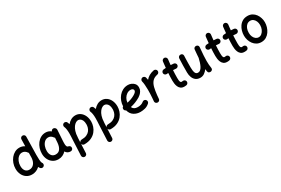

<svg xmlns="http://www.w3.org/2000/svg" viewBox="117 -2140 5599 3825"><g transform="rotate(-30 2916.5 -227.0)"><path d="M308.6 -543.9Q372.6 -543.9 427.2 -509.3L430.7 -666Q431.2 -689 447.8 -704.8Q464.4 -720.7 487.3 -719.7Q510.3 -719.2 526.1 -702.9Q542 -686.5 541 -663.6L532.2 -249Q532.2 -174.3 534.7 -135.7Q537.1 -97.2 541.5 -81.1Q545.9 -64.9 551.8 -57.1Q566.4 -40 564 -16.6Q561.5 6.8 543.9 21Q526.9 35.6 503.4 33.2Q480 30.8 465.8 13.2Q452.1 -3.9 442.9 -23.4Q408.2 10.7 363 29.3Q317.9 47.9 267.6 47.9Q198.2 47.9 145.8 13.7Q93.3 -20.5 64 -80.1Q34.7 -139.6 34.7 -216.3Q34.7 -280.3 55.7 -339.1Q76.7 -397.9 114 -444.1Q151.4 -490.2 201.2 -517.1Q251 -543.9 308.6 -543.9ZM146 -214.4Q146 -143.6 178 -103Q210 -62.5 269 -62.5Q330.6 -62.5 371.8 -108.6Q413.1 -154.8 420.9 -237.3Q420.9 -239.3 421.4 -240.7Q421.4 -245.1 421.4 -250L423.8 -357.9Q415.5 -364.7 410.6 -374Q392.6 -401.9 365.7 -417.5Q338.9 -433.1 307.1 -433.1Q261.2 -433.1 224.6 -402.3Q188 -371.6 167 -321.8Q146 -272 146 -214.4Z M1162.1 33.2Q1122.1 33.2 1094.2 16.4Q1066.4 -0.5 1049.3 -29.8Q1016.1 6.8 971.7 27.3Q927.2 47.9 874 47.9Q804.7 47.9 752.2 14.2Q699.7 -19.5 670.2 -77.9Q640.6 -136.2 639.6 -209Q638.7 -273.4 658 -333.3Q677.2 -393.1 713.6 -440.7Q750 -488.3 800.3 -516.1Q850.6 -543.9 911.1 -543.9Q947.3 -543.9 978 -532.5Q1008.8 -521 1036.1 -499.5Q1041 -518.1 1057.1 -528.6Q1073.2 -539.1 1093.3 -536.6Q1116.2 -533.2 1131.6 -514.6Q1147 -496.1 1145.5 -474.1L1131.3 -245.6Q1130.9 -236.3 1129.9 -227.1Q1128.4 -206.5 1128.2 -182.6Q1127.9 -158.7 1128.9 -143.6Q1130.4 -117.7 1139.9 -98.1Q1149.4 -78.6 1179.2 -74.7Q1193.4 -69.8 1205.6 -58.1Q1217.8 -46.4 1217.8 -22Q1218.3 0.5 1201.7 16.8Q1185.1 33.2 1162.1 33.2ZM875 -62.5Q940.4 -62.5 975.6 -111.3Q1010.7 -160.2 1018.6 -243.7Q1019 -247.6 1019 -251Q1019 -253.9 1019.5 -256.3Q1020 -258.8 1020 -261.2L1026.4 -357.9Q1015.6 -365.2 1009.3 -376Q991.7 -402.3 966.8 -418Q941.9 -433.6 910.2 -433.6Q859.9 -433.6 823.7 -401.1Q787.6 -368.7 768.8 -316.9Q750 -265.1 751 -207.5Q752.4 -142.1 784.4 -102.3Q816.4 -62.5 875 -62.5Z M1347.2 266.6Q1324.2 265.6 1308.8 248.5Q1293.5 231.4 1294.4 209L1310.1 -127Q1313 -174.8 1314.9 -216.3Q1316.9 -257.8 1316.9 -294.4Q1316.9 -343.8 1310.5 -386Q1304.2 -428.2 1293.5 -449.7Q1283.7 -469.7 1291 -491.9Q1298.3 -514.2 1318.8 -523.9Q1338.9 -533.7 1361.1 -526.4Q1383.3 -519 1393.1 -499Q1404.3 -476.1 1412.1 -448.7Q1449.2 -494.1 1496.1 -519Q1543 -543.9 1596.2 -543.9Q1658.2 -543.9 1706.8 -510.3Q1755.4 -476.6 1783.7 -416.5Q1812 -356.4 1812 -277.3Q1812 -226.1 1793.7 -169.4Q1775.4 -112.8 1734.9 -63.5Q1694.3 -14.2 1628.7 16.8Q1563 47.9 1468.3 47.9Q1449.2 47.9 1434.3 36.1Q1419.4 24.4 1414.6 6.8L1404.8 213.9Q1404.3 236.8 1387.2 252.2Q1370.1 267.6 1347.2 266.6ZM1420.4 -120.1 1416 -26.4Q1421.9 -42.5 1436.3 -52.5Q1450.7 -62.5 1468.3 -62.5Q1536.6 -62.5 1581.8 -82.5Q1627 -102.5 1653.3 -134.8Q1679.7 -167 1690.7 -204.6Q1701.7 -242.2 1701.7 -277.3Q1701.7 -336.4 1685.1 -370.4Q1668.5 -404.3 1644.3 -418.9Q1620.1 -433.6 1596.2 -433.6Q1572.8 -433.6 1544.2 -417.2Q1515.6 -400.9 1489 -365.7Q1462.4 -330.6 1443.8 -274.7Q1425.3 -218.8 1422.4 -139.6Q1422.4 -134.3 1420.9 -128.9Q1420.9 -124 1420.4 -120.1Z M1951.2 266.6Q1928.2 265.6 1912.8 248.5Q1897.5 231.4 1898.4 209L1914.1 -127Q1917 -174.8 1918.9 -216.3Q1920.9 -257.8 1920.9 -294.4Q1920.9 -343.8 1914.6 -386Q1908.2 -428.2 1897.5 -449.7Q1887.7 -469.7 1895 -491.9Q1902.3 -514.2 1922.9 -523.9Q1942.9 -533.7 1965.1 -526.4Q1987.3 -519 1997.1 -499Q2008.3 -476.1 2016.1 -448.7Q2053.2 -494.1 2100.1 -519Q2147 -543.9 2200.2 -543.9Q2262.2 -543.9 2310.8 -510.3Q2359.4 -476.6 2387.7 -416.5Q2416 -356.4 2416 -277.3Q2416 -226.1 2397.7 -169.4Q2379.4 -112.8 2338.9 -63.5Q2298.3 -14.2 2232.7 16.8Q2167 47.9 2072.3 47.9Q2053.2 47.9 2038.3 36.1Q2023.4 24.4 2018.6 6.8L2008.8 213.9Q2008.3 236.8 1991.2 252.2Q1974.1 267.6 1951.2 266.6ZM2024.4 -120.1 2020 -26.4Q2025.9 -42.5 2040.3 -52.5Q2054.7 -62.5 2072.3 -62.5Q2140.6 -62.5 2185.8 -82.5Q2231 -102.5 2257.3 -134.8Q2283.7 -167 2294.7 -204.6Q2305.7 -242.2 2305.7 -277.3Q2305.7 -336.4 2289.1 -370.4Q2272.5 -404.3 2248.3 -418.9Q2224.1 -433.6 2200.2 -433.6Q2176.8 -433.6 2148.2 -417.2Q2119.6 -400.9 2093 -365.7Q2066.4 -330.6 2047.9 -274.7Q2029.3 -218.8 2026.4 -139.6Q2026.4 -134.3 2024.9 -128.9Q2024.9 -124 2024.4 -120.1Z M2969.7 -22.9Q2923.3 19.5 2868.7 33.7Q2814 47.9 2761.2 47.9Q2678.7 47.9 2613.5 6.6Q2548.3 -34.7 2524.4 -123Q2509.3 -128.4 2498.8 -141.6Q2488.3 -154.8 2487.3 -171.9Q2485.4 -204.6 2513.2 -222.2Q2514.6 -281.7 2535.6 -338.9Q2556.6 -396 2595 -442.4Q2633.3 -488.8 2686.8 -516.4Q2740.2 -543.9 2806.6 -543.9Q2845.2 -543.9 2884.5 -527.3Q2923.8 -510.7 2950.4 -477.3Q2977.1 -443.8 2977.1 -393.1Q2977.1 -348.1 2957 -313.7Q2937 -279.3 2910.9 -256.1Q2884.8 -232.9 2866.7 -222.2Q2757.8 -157.2 2639.2 -132.8Q2670.4 -62.5 2761.2 -62.5Q2848.1 -62.5 2895.5 -105Q2912.6 -120.6 2935.5 -119.4Q2958.5 -118.2 2973.6 -101.1Q2989.3 -84.5 2988 -61.3Q2986.8 -38.1 2969.7 -22.9ZM2803.7 -433.6Q2758.3 -433.6 2719.2 -408Q2680.2 -382.3 2654.5 -338.9Q2628.9 -295.4 2624.5 -242.2Q2673.8 -252 2719.5 -269Q2765.1 -286.1 2805.7 -310.1Q2869.6 -348.1 2869.6 -384.3Q2869.6 -407.2 2850.8 -420.4Q2832 -433.6 2803.7 -433.6Z M3144 55.2Q3136.7 54.7 3129.9 51.8Q3129.4 51.8 3128.9 51.8Q3128.4 51.3 3127.9 51.3Q3101.1 40 3095.2 12.2Q3095.2 11.7 3095.2 11.2Q3094.7 10.7 3094.7 10.3Q3093.3 2.4 3094.2 -5.4Q3094.2 -7.8 3094.7 -9.8Q3096.2 -25.9 3097.4 -42Q3098.6 -58.1 3100.1 -74.7Q3103.5 -117.2 3105.5 -165Q3107.4 -212.9 3107.4 -259.8Q3107.4 -321.8 3102.5 -376.2Q3097.7 -430.7 3089.4 -458.5Q3083 -480 3094.2 -500.5Q3105.5 -521 3127 -527.3Q3148.4 -533.7 3168.9 -522.7Q3189.5 -511.7 3195.8 -490.2Q3203.1 -464.8 3208 -431.6Q3240.2 -470.7 3286.6 -498.3Q3333 -525.9 3397.9 -538.6Q3420.4 -542.5 3439.9 -529.8Q3459.5 -517.1 3463.4 -494.6Q3467.3 -472.2 3454.6 -452.6Q3441.9 -433.1 3419.4 -429.2Q3341.8 -414.1 3300.3 -367.9Q3258.8 -321.8 3240 -247.3Q3221.2 -172.9 3211.4 -72.3Q3208.5 -30.3 3204.6 5.4Q3204.1 12.7 3201.2 19.5Q3201.2 20 3201.2 20.5Q3200.7 21 3200.7 21.5Q3189.5 48.3 3161.6 54.2Q3161.1 54.2 3160.6 54.2Q3160.2 54.7 3159.7 54.7Q3151.9 56.2 3144 55.2Z M3861.8 -393.6Q3858.9 -371.1 3840.6 -356.9Q3822.3 -342.8 3799.8 -345.2Q3769.5 -349.1 3735.4 -350.6Q3732.4 -306.6 3730.7 -262.2Q3729 -217.8 3729 -173.3Q3729 -146 3731.4 -120.4Q3733.9 -94.7 3742.4 -78.6Q3751 -62.5 3769 -62.5Q3780.8 -62.5 3795.4 -65.4Q3817.9 -69.3 3836.9 -56.2Q3856 -43 3859.9 -21Q3863.8 1.5 3850.8 20.8Q3837.9 40 3815.4 43.9Q3803.2 45.9 3791.5 46.9Q3779.8 47.9 3769 47.9Q3718.3 47.9 3688.2 24.7Q3658.2 1.5 3643.1 -33.9Q3627.9 -69.3 3623.3 -106.9Q3618.7 -144.5 3618.7 -173.3Q3618.7 -217.8 3620.1 -261.5Q3621.6 -305.2 3624.5 -348.6Q3607.4 -347.2 3591.3 -345.2Q3568.8 -342.8 3550.5 -356.9Q3532.2 -371.1 3529.3 -393.6Q3526.9 -416.5 3541 -434.6Q3555.2 -452.6 3577.6 -455.6Q3605 -458.5 3632.8 -460Q3636.2 -495.1 3639.9 -530.3Q3643.6 -565.4 3647.5 -600.1Q3650.4 -623 3668.5 -637.2Q3686.5 -651.4 3709 -648.9Q3731.9 -646 3746.1 -627.9Q3760.3 -609.9 3757.8 -587.4Q3753.9 -555.7 3750.5 -524.2Q3747.1 -492.7 3744.1 -460.9Q3780.8 -459.5 3814 -455.6Q3836.4 -452.6 3850.6 -434.3Q3864.7 -416 3861.8 -393.6Z M4424.3 -480Q4414.6 -375.5 4409.9 -302.2Q4405.3 -229 4405.3 -172.9Q4405.3 -126.5 4408.2 -87.4Q4411.1 -48.3 4417.5 -8.8Q4421.9 16.6 4408.9 32Q4396 47.4 4377 52.2Q4355.5 57.1 4334.2 46.9Q4313 36.6 4308.1 8.8Q4303.7 -19 4300.8 -45.9Q4269 -2 4227.8 26.4Q4186.5 54.7 4135.3 54.7Q4073.2 54.7 4033 24.2Q3992.7 -6.3 3972.9 -57.1Q3953.1 -107.9 3953.1 -169.4Q3953.1 -247.1 3954.1 -327.1Q3955.1 -407.2 3959.5 -489.3Q3960.4 -510.3 3975.3 -526.9Q3990.2 -543.5 4016.1 -543.5Q4043.5 -543.5 4057.6 -527.1Q4071.8 -510.7 4070.8 -489.3Q4068.8 -448.2 4067.6 -408.7Q4066.4 -369.1 4065.7 -324.5Q4064.9 -279.8 4064.9 -222.2Q4064.9 -143.1 4081.5 -99.6Q4098.1 -56.2 4144.5 -56.2Q4175.8 -56.2 4200 -77.4Q4224.1 -98.6 4242.4 -134.3Q4260.7 -169.9 4274.7 -213.9Q4288.6 -257.8 4298.8 -303.2L4299.3 -304.7Q4301.8 -344.7 4305.7 -390.6Q4309.6 -436.5 4314.5 -490.2Q4316.9 -516.6 4335.9 -528.8Q4355 -541 4376 -538.6Q4396 -536.6 4411.4 -521.7Q4426.8 -506.8 4424.3 -480Z M4848.6 -393.6Q4845.7 -371.1 4827.4 -356.9Q4809.1 -342.8 4786.6 -345.2Q4756.3 -349.1 4722.2 -350.6Q4719.2 -306.6 4717.5 -262.2Q4715.8 -217.8 4715.8 -173.3Q4715.8 -146 4718.3 -120.4Q4720.7 -94.7 4729.2 -78.6Q4737.8 -62.5 4755.9 -62.5Q4767.6 -62.5 4782.2 -65.4Q4804.7 -69.3 4823.7 -56.2Q4842.8 -43 4846.7 -21Q4850.6 1.5 4837.6 20.8Q4824.7 40 4802.2 43.9Q4790 45.9 4778.3 46.9Q4766.6 47.9 4755.9 47.9Q4705.1 47.9 4675 24.7Q4645 1.5 4629.9 -33.9Q4614.7 -69.3 4610.1 -106.9Q4605.5 -144.5 4605.5 -173.3Q4605.5 -217.8 4606.9 -261.5Q4608.4 -305.2 4611.3 -348.6Q4594.2 -347.2 4578.1 -345.2Q4555.7 -342.8 4537.4 -356.9Q4519 -371.1 4516.1 -393.6Q4513.7 -416.5 4527.8 -434.6Q4542 -452.6 4564.5 -455.6Q4591.8 -458.5 4619.6 -460Q4623 -495.1 4626.7 -530.3Q4630.4 -565.4 4634.3 -600.1Q4637.2 -623 4655.3 -637.2Q4673.3 -651.4 4695.8 -648.9Q4718.8 -646 4732.9 -627.9Q4747.1 -609.9 4744.6 -587.4Q4740.7 -555.7 4737.3 -524.2Q4733.9 -492.7 4731 -460.9Q4767.6 -459.5 4800.8 -455.6Q4823.2 -452.6 4837.4 -434.3Q4851.6 -416 4848.6 -393.6Z M5246.6 -393.6Q5243.7 -371.1 5225.3 -356.9Q5207 -342.8 5184.6 -345.2Q5154.3 -349.1 5120.1 -350.6Q5117.2 -306.6 5115.5 -262.2Q5113.8 -217.8 5113.8 -173.3Q5113.8 -146 5116.2 -120.4Q5118.7 -94.7 5127.2 -78.6Q5135.7 -62.5 5153.8 -62.5Q5165.5 -62.5 5180.2 -65.4Q5202.6 -69.3 5221.7 -56.2Q5240.7 -43 5244.6 -21Q5248.5 1.5 5235.6 20.8Q5222.7 40 5200.2 43.9Q5188 45.9 5176.3 46.9Q5164.6 47.9 5153.8 47.9Q5103 47.9 5073 24.7Q5043 1.5 5027.8 -33.9Q5012.7 -69.3 5008.1 -106.9Q5003.4 -144.5 5003.4 -173.3Q5003.4 -217.8 5004.9 -261.5Q5006.3 -305.2 5009.3 -348.6Q4992.2 -347.2 4976.1 -345.2Q4953.6 -342.8 4935.3 -356.9Q4917 -371.1 4914.1 -393.6Q4911.6 -416.5 4925.8 -434.6Q4939.9 -452.6 4962.4 -455.6Q4989.7 -458.5 5017.6 -460Q5021 -495.1 5024.7 -530.3Q5028.3 -565.4 5032.2 -600.1Q5035.2 -623 5053.2 -637.2Q5071.3 -651.4 5093.8 -648.9Q5116.7 -646 5130.9 -627.9Q5145 -609.9 5142.6 -587.4Q5138.7 -555.7 5135.3 -524.2Q5131.8 -492.7 5128.9 -460.9Q5165.5 -459.5 5198.7 -455.6Q5221.2 -452.6 5235.4 -434.3Q5249.5 -416 5246.6 -393.6Z M5556.2 -543.9Q5617.2 -543.9 5662.6 -518.6Q5708 -493.2 5738 -451.7Q5768.1 -410.2 5783 -360.6Q5797.9 -311 5797.9 -262.7Q5797.9 -209.5 5781.5 -154.8Q5765.1 -100.1 5733.2 -54.2Q5701.2 -8.3 5653.6 19.8Q5606 47.9 5543 47.9Q5484.9 47.9 5439.9 23.2Q5395 -1.5 5364.3 -42.7Q5333.5 -84 5317.6 -134.8Q5301.8 -185.5 5301.8 -237.3Q5301.8 -290 5316.9 -344.2Q5332 -398.4 5363.3 -443.6Q5394.5 -488.8 5442.6 -516.4Q5490.7 -543.9 5556.2 -543.9ZM5556.2 -433.6Q5513.2 -433.6 5481 -408Q5448.7 -382.3 5430.9 -338.1Q5413.1 -293.9 5413.1 -237.3Q5413.1 -185.5 5430.9 -146.2Q5448.7 -106.9 5478.5 -84.7Q5508.3 -62.5 5543 -62.5Q5581.5 -62.5 5614.3 -89.6Q5647 -116.7 5667.2 -162.1Q5687.5 -207.5 5687.5 -262.7Q5687.5 -310.5 5670.7 -349.4Q5653.8 -388.2 5624.3 -410.9Q5594.7 -433.6 5556.2 -433.6Z"/></g></svg>

Font: Mikhak-DS2-FD SemiBold
Style: Regular
Weight: 600
Designer: Amin Abedi
Version: Version 3.2